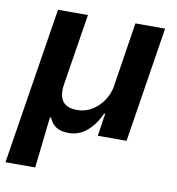

<svg xmlns="http://www.w3.org/2000/svg" viewBox="-79 -571 756 821"><g transform="rotate(10 299.5 -160.5)"><path d="M-1 180 107 -501H237L188 -193Q183 -164 188 -141Q193 -118 211 -105.5Q229 -93 261 -93Q296 -93 325 -110.5Q354 -128 373.5 -156.5Q393 -185 399 -218L443 -501H572L493 0H368L383 -98H378Q356 -48 321.5 -19Q287 10 243 10Q207 10 187 -4Q167 -18 158 -42H153L128 180Z"/></g></svg>

Font: Nunito Sans 7pt
Style: Bold Italic
Weight: 700
Italic angle: -9°
Version: Version 3.101;gftools[0.9.27]